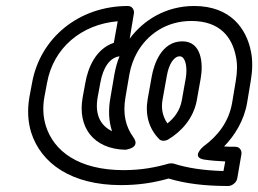

<svg xmlns="http://www.w3.org/2000/svg" viewBox="-20 -583 862 641"><path d="M379 -395C371 -376 366 -356 362 -335L349 -259C341 -216 343 -178 354 -145C315 -164 296 -201 306 -258L315 -307C324 -358 347 -391 379 -395ZM87 -306 78 -258C71 -216 73 -177 84 -141C117 -37 219 35 384 35C443 35 494 27 543 13C599 30 664 38 742 38C753 38 769 28 772 13L786 -68C788 -79 781 -93 766 -93C753 -93 741 -93 728 -94C764 -131 795 -181 805 -240L817 -312C823 -347 824 -380 818 -410C803 -488 749 -563 628 -563C534 -563 459 -516 413 -454L427 -538C429 -549 422 -563 407 -563C244 -563 114 -457 87 -306ZM373 -512 360 -440C300 -420 274 -358 265 -307L256 -258C238 -158 292 -86 398 -83C398 -83 452 -88 425 -125C400 -160 389 -201 399 -259L412 -335C417 -362 426 -387 438 -408C472 -468 535 -513 619 -513C716 -513 756 -457 768 -392C773 -368 772 -341 767 -312L755 -240C744 -176 707 -129 659 -94C659 -94 615 -57 663 -50C684 -47 709 -45 732 -44L726 -12C659 -14 606 -22 559 -37C554 -38 548 -38 544 -37C499 -24 451 -15 393 -15C242 -15 159 -79 133 -163C124 -192 122 -224 128 -258L137 -306C158 -424 253 -502 373 -512ZM589 -445C518 -445 494 -367 487 -330L473 -252C464 -200 477 -154 511 -119C518 -111 532 -112 541 -117C586 -144 626 -188 637 -248L650 -321C659 -371 653 -445 589 -445ZM539 -171C523 -194 517 -221 523 -252L537 -330C544 -370 561 -395 580 -395C584 -395 586 -394 589 -392C600 -383 606 -356 600 -321L587 -248C581 -215 563 -190 539 -171Z"/></svg>

Font: Asimov
Style: XWidOuIt
Weight: 500
Designer: Google
Version: Version 2.000980; 2014